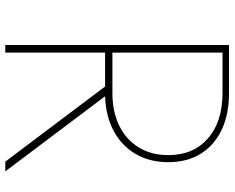

<svg xmlns="http://www.w3.org/2000/svg" viewBox="-98 -766 865 708"><g transform="rotate(90 334.0 -412.5)"><path d="M146.5 0V-825H323.5Q402.5 -825 459.5 -797.8Q516.5 -770.5 547.5 -720.5Q578.5 -670.5 578.5 -601Q578.5 -532.5 548.5 -481Q518.5 -429.5 464 -400Q409.5 -370.5 335.5 -368L612.5 0H576.5L299.5 -368H174.5V0ZM174.5 -395H323.5Q393 -395 444.5 -420.5Q496 -446 524.2 -492.2Q552.5 -538.5 552.5 -601Q552.5 -693.5 491 -747.2Q429.5 -801 323.5 -801H174.5Z"/></g></svg>

Font: Spartan Thin Thin
Style: Regular
Weight: 250
Version: Version 1.004